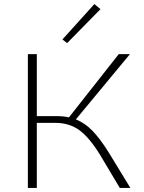

<svg xmlns="http://www.w3.org/2000/svg" viewBox="-20 -924 708 944"><path d="M474 -879 310 -712 287 -730 444 -904ZM513 -177 621 0H569L473 -161Q421 -246 371.5 -283Q322 -320 250 -320H161V0H117V-658H161V-353H261Q292 -353 319 -347L564 -658H619L353 -337Q398 -319 435 -280.5Q472 -242 513 -177Z"/></svg>

Font: EauTestText Light
Style: Regular
Weight: 300
Designer: Christian Thalmann (Catharsis Fonts)
Version: Version 0.001;PS 000.001;hotconv 1.0.88;makeotf.lib2.5.64775